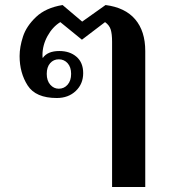

<svg xmlns="http://www.w3.org/2000/svg" viewBox="-20 -584 684 764"><path d="M426 -418Q426 -449 420.5 -466.5Q415 -484 398 -496L306 -426L220 -496Q189 -477 169 -440.5Q149 -404 149 -365Q149 -357 150 -353Q169 -381 216 -381Q258 -381 284.5 -358Q311 -335 311 -293Q311 -250 281.5 -222Q252 -194 206 -194Q122 -194 90 -244Q58 -294 58 -361Q58 -397 71.5 -438.5Q85 -480 123.5 -516.5Q162 -553 229 -564L307 -498L400 -564Q478 -554 518 -507Q558 -460 558 -381V160H426ZM263 -290Q263 -317 249 -332.5Q235 -348 214 -348Q193 -348 179.5 -332.5Q166 -317 166 -290Q166 -263 180 -247Q194 -231 214 -231Q235 -231 249 -247Q263 -263 263 -290Z"/></svg>

Font: Trirong SemiBold
Style: Regular
Weight: 600
Designer: Katatrad Team
Foundry: CadsonDemak
Version: Version 1.001